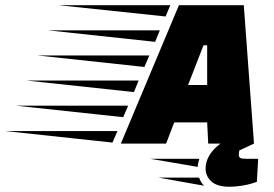

<svg xmlns="http://www.w3.org/2000/svg" viewBox="-270 -549 1048 734"><path d="M192 0 414 -529H662L701 0H526L522 -81H396L365 0ZM363 -486 -45 -529H381ZM323 -389 -86 -433H341ZM449 -224H522V-376H508ZM282 -293 -127 -337H301ZM242 -197 -168 -241H260ZM201 -101 -209 -145H220ZM160 -4 -250 -48H179ZM686 -21 701 0 645 26Q644 31 643.5 35Q643 39 643 42Q643 52 649 55Q655 58 670 58H717L712 146Q685 156 657 160.5Q629 165 609 165Q560 165 538 144.5Q516 124 516 96Q516 61 541 30Q566 -1 610 -21ZM486 89 304 58H492Q490 65 488 73Q486 81 486 89ZM510 161 336 130H491Q494 138 498.5 146Q503 154 510 161Z"/></svg>

Font: Faster One
Style: Regular
Weight: 400
Designer: Eduardo Rodriguez Tunni
Foundry: Eduardo Rodriguez Tunni
Version: Version 1.003; ttfautohint (v1.8.4.7-5d5b);gftools[0.9.23]